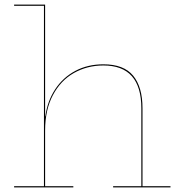

<svg xmlns="http://www.w3.org/2000/svg" viewBox="-20 -810 781 830"><path d="M717 -5V0H469V-5H591V-342Q591 -527 427 -527Q357 -527 299.5 -494.5Q242 -462 208.5 -398.5Q175 -335 175 -246V-5H297V0H41V-5H170V-785H41V-790H175V-307H176Q185 -373 218.5 -424Q252 -475 305.5 -503.5Q359 -532 427 -532Q515 -532 555.5 -483Q596 -434 596 -342V-5Z"/></svg>

Font: Hepta Slab Hairline
Style: Regular
Weight: 400
Designer: Michael LaGattuta
Foundry: Michael LaGattuta
Version: Version 1.100; ttfautohint (v1.8) -l 8 -r 50 -G 200 -x 14 -D